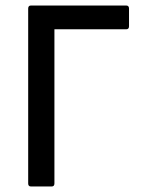

<svg xmlns="http://www.w3.org/2000/svg" viewBox="-20 -675 516 695"><path d="M92 0Q82 0 82 -11V-644Q82 -655 92 -655H437Q447 -655 447 -644V-580Q447 -569 437 -569H177V-11Q177 0 167 0Z"/></svg>

Font: Sofia Sans Medium
Style: Regular
Weight: 500
Designer: Botio Nikoltchev, Ani Petrova
Foundry: lettersoup
Version: Version 4.101; ttfautohint (v1.8.4.7-5d5b)